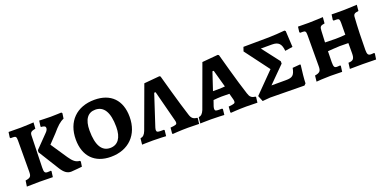

<svg xmlns="http://www.w3.org/2000/svg" viewBox="-15 -1089 3358 1680"><g transform="rotate(-20 1664.5 -249.0)"><path d="M101 -405 100 -114C100 -69 90 -59 44 -52L36 2C36 2 108 0 155 0C191 0 278 2 278 2L285 -51L281 -57C281 -57 267 -55 250 -55C225 -55 218 -65 219 -108L227 -404C228 -433 238 -441 279 -449L283 -506C283 -506 199 -501 164 -501L49 -502L42 -453L47 -445H71C95 -445 101 -438 101 -405ZM236 -265 234 -246 354 -53C383 -7 410 12 446 12C461 12 548 3 548 3L555 -43L549 -51C512 -54 489 -73 457 -120L355 -272L430 -351C476 -405 505 -432 541 -447L548 -495L541 -504C541 -504 472 -501 441 -501C406 -501 335 -504 335 -504L328 -452L331 -446C361 -445 372 -437 372 -422C372 -410 365 -397 352 -384Z M818 9C983 9 1090 -98 1090 -265C1090 -420 1002 -510 850 -510C684 -510 579 -405 579 -238C579 -83 668 9 818 9ZM838 -66C761 -66 719 -133 719 -271C719 -374 758 -426 828 -426C906 -426 950 -360 950 -222C950 -120 909 -66 838 -66Z M1394 6C1394 6 1465 0 1537 0C1575 0 1640 2 1640 2L1646 -49L1643 -54C1607 -57 1591 -71 1580 -107C1541 -225 1465 -503 1465 -503L1456 -509L1311 -496L1167 -104C1154 -72 1140 -59 1115 -55L1109 2C1109 2 1164 0 1210 0C1262 0 1332 4 1332 4L1338 -50L1333 -55H1301C1273 -55 1265 -60 1265 -77C1265 -81 1266 -88 1269 -99L1364 -389H1377L1451 -103C1454 -94 1455 -87 1455 -81C1455 -61 1447 -58 1394 -53L1389 0Z M1936 6C1936 6 2007 0 2079 0C2117 0 2183 2 2183 2L2189 -48L2185 -54C2150 -57 2135 -71 2124 -107C2084 -226 2009 -504 2009 -504L1999 -510L1852 -497L1708 -103C1695 -72 1681 -58 1657 -54L1651 2C1651 2 1706 0 1752 0C1804 0 1874 4 1874 4L1880 -48L1875 -55H1844C1816 -55 1808 -59 1808 -77C1808 -81 1809 -88 1812 -99L1830 -151C1851 -153 1882 -156 1906 -156C1925 -156 1958 -156 1979 -155L1993 -103C1996 -94 1997 -86 1997 -80C1997 -60 1989 -57 1935 -52L1931 0ZM1852 -226 1907 -391H1919L1964 -229C1947 -227 1923 -226 1906 -226Z M2231 4 2303 -2 2621 2 2636 -13C2637 -52 2644 -121 2652 -180L2648 -185L2577 -179C2564 -114 2547 -98 2485 -98H2350L2499 -247V-269L2373 -433H2476C2537 -433 2561 -408 2567 -341L2638 -352C2634 -418 2631 -470 2630 -502L2621 -510C2570 -505 2517 -502 2473 -501L2235 -499L2222 -461L2391 -235L2209 -50Z M2732 6C2733 5 2814 0 2864 0C2897 0 2972 2 2972 2L2979 -51L2974 -57C2974 -57 2961 -55 2946 -55C2921 -55 2915 -65 2915 -108L2917 -210C2917 -210 3006 -217 3028 -217C3056 -217 3109 -216 3109 -216V-123C3109 -70 3096 -55 3051 -54L3044 1L3164 0C3218 0 3288 2 3288 2L3296 -52L3290 -58C3290 -58 3276 -56 3262 -56C3236 -56 3228 -68 3228 -108C3228 -195 3232 -325 3238 -407C3239 -437 3248 -445 3288 -450L3293 -506C3293 -506 3204 -501 3167 -501C3130 -501 3057 -501 3057 -502L3050 -453L3055 -445H3080C3104 -445 3110 -437 3110 -405L3109 -294C3080 -291 3056 -289 3018 -289L2919 -291L2924 -397C2926 -435 2931 -443 2972 -449L2977 -506C2977 -506 2888 -501 2844 -501C2811 -501 2744 -502 2744 -502L2738 -453L2743 -445H2767C2791 -445 2797 -438 2797 -405L2796 -114C2796 -70 2785 -57 2738 -49Z"/></g></svg>

Font: Alegreya SC
Style: Bold
Weight: 700
Designer: Juan Pablo del Peral
Foundry: Huerta Tipografica
Version: Version 2.007;PS 002.007;hotconv 1.0.88;makeotf.lib2.5.64775